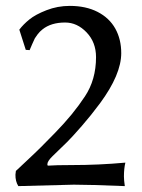

<svg xmlns="http://www.w3.org/2000/svg" viewBox="-20 -630 484 655"><path d="M202.1 -553.2Q154.3 -553.2 125 -529.8Q115.7 -522.5 108.6 -513.2Q101.6 -503.9 98.9 -499.3Q96.2 -494.6 89.6 -479Q83 -463.4 81.1 -459L67.9 -460L45.9 -528.8Q59.6 -546.9 80.3 -563.7Q101.1 -580.6 138.7 -595.2Q176.3 -609.9 218.3 -609.9Q272.9 -609.9 313 -589.4Q353 -568.8 373.3 -532.5Q393.6 -496.1 393.6 -448.7Q393.6 -376 321.3 -277.8Q290.5 -236.3 259 -200.2Q227.5 -164.1 210 -146.5Q192.4 -128.9 159.2 -97.2Q141.6 -80.1 141.6 -69.8Q141.6 -68.4 141.8 -67.4Q142.1 -66.4 143.1 -64.9Q170.4 -66.9 224.6 -66.9Q317.4 -66.9 407.7 -75.2Q402.8 -55.2 402.8 -27.8Q402.8 -16.1 405.8 4.9Q286.6 0 231.9 0Q227.1 0 42.5 4.9Q32.2 -11.7 32.7 -34.2Q33.2 -41.5 34.2 -46.9Q36.1 -48.8 68.8 -79.3Q101.6 -109.9 119.4 -127.7Q137.2 -145.5 168.2 -177.2Q199.2 -209 224.4 -239.7Q249.5 -270.5 269.5 -300.8Q307.6 -357.9 307.6 -435.1Q307.6 -485.8 275.4 -519.5Q243.2 -553.2 202.1 -553.2Z"/></svg>

Font: Biolilbert
Style: Regular
Weight: 400
Designer: Philipp H. Poll
Foundry: Philipp H. Poll
Version: Version 1.1.0